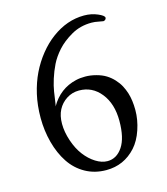

<svg xmlns="http://www.w3.org/2000/svg" viewBox="-102 -733 714 823"><g transform="rotate(-15 255.0 -321.5)"><path d="M202.9 -603.5Q271 -654.1 346.9 -654.1Q379.2 -654.1 406.6 -642.3Q434.1 -630.6 434.1 -621.1Q434.1 -615.5 429.6 -612.2Q425 -608.9 421.5 -608.9Q418 -608.9 401.4 -612.4Q384.8 -616 370.1 -616Q319.8 -616 279.7 -592.8Q239.5 -569.6 214.5 -541.5Q189.5 -513.4 175.7 -485.2Q161.9 -457 152.2 -426.4Q142.6 -395.8 139 -372.6Q135.5 -349.4 132.9 -330.8Q130.4 -312.3 128.9 -309.1Q168.5 -378.2 242.7 -395.5Q261 -399.9 284.3 -399.9Q307.6 -399.9 332.6 -393.2Q357.7 -386.5 375.4 -375.4Q393.1 -364.3 407.2 -348.9Q421.4 -333.5 430.2 -317Q439 -300.5 444.8 -282.2Q455.1 -249 455.1 -205.9Q455.1 -162.8 440.4 -119.3Q425.8 -75.7 400.4 -47.4Q347.4 11 269 11Q217.8 11 176.6 -12Q135.5 -34.9 108.9 -75Q82.3 -115 68.1 -168.2Q54 -221.4 54 -277.3Q54 -333.3 65.1 -381.6Q76.2 -429.9 95.8 -470.5Q115.5 -511 143.1 -545.3Q170.7 -579.6 202.9 -603.5ZM283.9 -24.9Q324.5 -24.9 350.7 -63.8Q377 -102.8 377 -178.8Q377 -254.9 339.2 -302Q301.5 -349.1 242.9 -349.1Q212.4 -349.1 187.6 -333.1Q162.8 -317.1 149.4 -291.4Q136 -265.6 136 -229.5Q136 -193.4 149.4 -153.6Q162.8 -113.8 184 -86.1Q205.1 -58.3 231.7 -41.6Q258.3 -24.9 283.9 -24.9Z"/></g></svg>

Font: Linden Hill
Style: Regular
Weight: 400
Version: Version 1.202